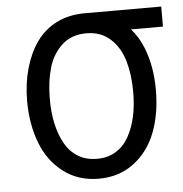

<svg xmlns="http://www.w3.org/2000/svg" viewBox="-45 -577 604 634"><g transform="rotate(-5 257.5 -260.0)"><path d="M119.1 -262.2C119.1 -301.8 124 -336.4 132.8 -366.2C141.6 -396 156.7 -420.4 177.7 -439.5C198.7 -458.5 226.1 -467.8 257.8 -467.8C289.6 -467.8 315.9 -458.5 336.9 -439.5C357.9 -420.4 373 -396 381.8 -366.2C390.6 -336.4 395.5 -301.8 395.5 -262.2C395.5 -232.9 393.1 -206.1 387.7 -181.2C382.3 -156.2 374 -133.8 363.3 -114.3C352.5 -94.7 338.4 -79.6 320.3 -68.4C302.2 -57.1 281.7 -51.8 257.8 -51.8C233.9 -51.8 212.4 -57.1 194.3 -68.4C176.3 -79.6 162.1 -94.7 151.4 -114.3C140.6 -133.8 132.3 -156.2 127 -181.2C121.6 -206.1 119.1 -232.9 119.1 -262.2ZM43.9 -262.2C43.9 -210 52.2 -163.6 67.9 -122.6C83.5 -81.5 107.9 -48.3 140.6 -23.4C173.3 1.5 212.4 14.2 257.8 14.2C303.2 14.2 342.3 1.5 375 -23.4C407.7 -48.3 431.6 -81.1 447.3 -122.1C462.9 -163.1 470.7 -210 470.7 -262.2C470.7 -314 462.4 -359.9 446.8 -400.4C436.5 -426.3 423.3 -448.7 406.2 -467.8H512.2V-534.2H257.8C223.6 -534.2 192.4 -527.3 165 -513.7C137.7 -500 115.7 -480.5 98.1 -456.1C80.6 -431.6 67.4 -402.3 58.1 -369.6C48.8 -336.9 43.9 -300.8 43.9 -262.2Z"/></g></svg>

Font: Tuffy
Style: Regular
Weight: 500
Designer: Thatcher Ulrich, Karoly Barta and Michael Everson
Version: Version 001.270